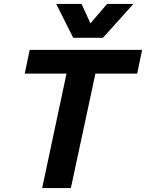

<svg xmlns="http://www.w3.org/2000/svg" viewBox="-20 -950 738 970"><path d="M193 0 316 -578H105L130 -698H698L673 -578H462L338 0ZM264 -930H392L437 -832L521 -930H654L500 -759H350Z"/></svg>

Font: Azeret Mono Thin SemiBold
Style: Italic
Weight: 600
Italic angle: -12°
Version: Version 1.002